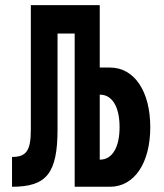

<svg xmlns="http://www.w3.org/2000/svg" viewBox="-20 -713 626 733"><path d="M25.9 0C158.2 0 199.7 -51.3 199.7 -220.7V-585H265.1V0H399.9C492.7 0 553.7 -90.3 553.7 -227.5C553.7 -364.7 492.7 -455.1 399.9 -455.1H360.8V-693.4H97.7V-217.3C97.7 -138.2 80.6 -113.8 25.9 -113.8ZM360.8 -103.5V-351.6H361.8C408.7 -351.6 436.5 -304.7 436.5 -227.5C436.5 -150.9 408.7 -103.5 361.8 -103.5Z"/></svg>

Font: Cascadia Code PL SemiBold
Style: Regular
Weight: 600
Monospace: yes
Designer: Aaron Bell
Foundry: Saja Typeworks
Version: Version 2404.023